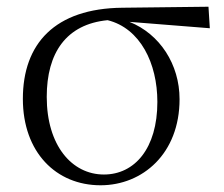

<svg xmlns="http://www.w3.org/2000/svg" viewBox="-20 -537 665 571"><path d="M279 14C404 14 514 -80 514 -242C514 -346 455 -436 365 -472L604 -453L600 -517L344 -514C143 -512 48 -407 48 -243C48 -84 147 14 279 14ZM300 -477C397 -453 448 -349 448 -234C448 -95 380 -18 289 -18C194 -18 119 -104 119 -249C119 -380 177 -465 300 -477Z"/></svg>

Font: Noto Serif KR Light
Style: Regular
Weight: 300
Designer: Ryoko NISHIZUKA 西塚涼子 (kana & ideographs); Frank Grießhammer (Latin, Greek & Cyrillic); Wenlong ZHANG 张文龙 (bopomofo); San
Foundry: Adobe
Version: Version 2.001;hotconv 1.1.0;makeotfexe 2.6.0